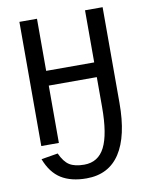

<svg xmlns="http://www.w3.org/2000/svg" viewBox="-94 -728 788 1003"><g transform="rotate(-10 300.0 -226.0)"><path d="M427.2 -304.2H172.4V0H79.1V-658.7H172.4V-382.3H427.2V-658.7H520.5V-150.9Q520.5 24.9 460.7 116.2Q400.9 207.5 283.2 207.5Q202.1 207.5 149.4 174.8Q96.7 142.1 68.4 67.9L156.7 53.2Q177.7 99.6 205.8 117.2Q233.9 134.8 283.7 134.8Q358.4 134.8 392.8 66.7Q427.2 -1.5 427.2 -145.5Z"/></g></svg>

Font: Liberation Mono
Style: Regular
Weight: 400
Monospace: yes
Designer: Steve Matteson
Foundry: Ascender Corporation
Version: Version 2.1.5